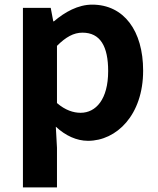

<svg xmlns="http://www.w3.org/2000/svg" viewBox="-20 -594 684 829"><path d="M79 215H226V44L221 -47C263 -8 311 14 360 14C483 14 598 -97 598 -289C598 -461 515 -574 378 -574C317 -574 260 -542 213 -502H210L199 -560H79ZM328 -107C297 -107 262 -118 226 -149V-396C264 -434 298 -453 336 -453C413 -453 447 -394 447 -287C447 -165 394 -107 328 -107Z"/></svg>

Font: Noto Sans Mono CJK TC
Style: Bold
Weight: 700
Designer: Ryoko NISHIZUKA 西塚涼子 (kana, bopomofo & ideographs); Paul D. Hunt (Latin, Greek & Cyrillic); Sandoll Communications 산돌커뮤니
Foundry: Adobe
Version: Version 2.004;hotconv 1.0.118;makeotfexe 2.5.65603